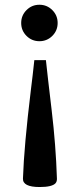

<svg xmlns="http://www.w3.org/2000/svg" viewBox="-20 -713 326 792"><path d="M67.4 0ZM121.6 -464.9Q115.2 -403.8 107.4 -342.3Q79.1 -109.9 74.7 23.4Q73.2 58.5 143.6 58.5Q194.8 58.5 209 42.9Q215.3 35.6 214.8 23.4Q210.4 -113.3 193.1 -258.6Q175.8 -403.8 169.4 -464.9ZM67.4 -618.2Q67.4 -586.9 89.4 -564.9Q111.3 -543 142.6 -543Q173.8 -543 195.8 -564.9Q217.8 -586.9 217.8 -618.2Q217.8 -649.4 195.8 -671.4Q173.8 -693.4 142.6 -693.4Q111.3 -693.4 89.4 -671.4Q67.4 -649.4 67.4 -618.2Z"/></svg>

Font: Arbutus Slab
Style: Regular
Weight: 400
Version: Version 1.002; ttfautohint (v0.92) -l 10 -r 16 -G 200 -x 7 -